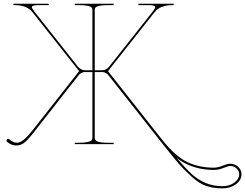

<svg xmlns="http://www.w3.org/2000/svg" viewBox="-20 -780 1327 1039"><path d="M937.5 75.7Q983.9 131.3 1017.8 162.1Q1051.8 192.9 1092.8 210.2Q1133.8 227.5 1183.6 227.5Q1222.2 227.5 1248.3 208Q1274.4 188.5 1274.4 163.1Q1274.4 145 1260 131.6Q1245.6 118.2 1224.6 118.2Q1215.3 118.2 1189 128.9Q1162.6 139.6 1137.2 139.6Q1021.5 139.6 937.5 75.7ZM52.7 -759.8H243.7V-752.4H188.5Q152.3 -752.4 152.3 -741.2Q152.3 -734.9 164.1 -720.2L402.3 -418.5Q407.7 -411.6 418.2 -405.8Q428.7 -399.9 436.5 -399.9H480V-726.1Q480 -734.9 475.3 -740Q470.7 -745.1 453.6 -748.8Q436.5 -752.4 404.8 -752.4H384.8V-759.8H595.2V-752.4H567.4Q535.6 -752.4 518.8 -748.8Q502 -745.1 497.3 -740Q492.7 -734.9 492.7 -726.1V-399.9H536.1Q543.9 -399.9 554.2 -405.8Q564.5 -411.6 569.8 -418.5L808.6 -720.2Q819.8 -734.4 819.8 -741.2Q819.8 -752.4 784.2 -752.4H729V-759.8H919.9V-752.4H912.6Q846.7 -752.4 816.4 -713.9L564.5 -395L849.6 -33.7Q873.5 -3.4 892.6 17.6Q911.6 38.6 938.7 61Q965.8 83.5 993.2 96.9Q1020.5 110.4 1057.6 118.9Q1094.7 127.4 1137.2 127.4Q1158.7 127.4 1184.6 116.7Q1210.4 106 1224.6 106Q1250.5 106 1268.6 122.6Q1286.6 139.2 1286.6 163.1Q1286.6 194.8 1256.6 217Q1226.6 239.3 1183.6 239.3Q1134.8 239.3 1096.7 226.6Q1058.6 213.9 1015.9 175Q973.1 136.2 945.8 104.2Q918.5 72.3 856.9 -5.4Q847.2 -18.1 841.8 -24.4L567.4 -372.1Q562.5 -378.4 553.2 -384.3Q543.9 -390.1 536.1 -390.1H492.7V-35.2Q492.7 -28.8 494.9 -24.4Q497.1 -20 504.2 -15.9Q511.2 -11.7 527.1 -9.5Q543 -7.3 567.4 -7.3H595.2V0H384.8V-7.3H404.8Q437 -7.3 454.3 -11.5Q471.7 -15.6 475.8 -21Q480 -26.4 480 -35.2V-390.1H436.5Q428.7 -390.1 418.9 -384.3Q409.2 -378.4 404.8 -372.1L164.1 -65.4Q131.3 -23.4 112.1 -8.1Q92.8 7.3 66.9 7.3Q43 7.3 19.5 -11.2Q15.1 -14.2 15.1 -19Q15.1 -22.9 17.8 -25.6Q20.5 -28.3 24.4 -28.3Q27.3 -28.3 30.8 -25.9Q43.5 -15.6 51.8 -11.7Q60.1 -7.8 73.2 -7.8Q103 -7.8 153.3 -71.3L408.2 -395L155.8 -713.9Q125.5 -752.4 60.1 -752.4H52.7Z"/></svg>

Font: ZnikomitNo24
Style: Thin
Weight: 300
Designer: gluk
Foundry: gluk
Version: Version 0.55